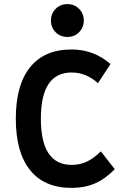

<svg xmlns="http://www.w3.org/2000/svg" viewBox="-20 -903 620 935"><path d="M328 12Q196 12 126.5 -74.5Q57 -161 57 -325Q57 -489 126.5 -575.5Q196 -662 328 -662Q438 -662 518 -591L457 -498Q399 -550 329 -550Q179 -550 179 -325Q179 -100 329 -100Q369 -100 403 -116Q437 -132 471 -166L539 -79Q493 -32 443 -10Q393 12 328 12ZM308 -723Q274 -723 251 -746Q228 -769 228 -803Q228 -837 251 -860Q274 -883 308 -883Q342 -883 365 -860Q388 -837 388 -803Q388 -769 365 -746Q342 -723 308 -723Z"/></svg>

Font: Sometype Mono
Style: Bold
Weight: 700
Monospace: yes
Designer: Ryoichi Tsunekawa
Foundry: Dharma Type
Version: Version 1.000; ttfautohint (v1.8.3)